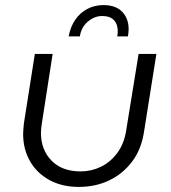

<svg xmlns="http://www.w3.org/2000/svg" viewBox="-20 -722 672 755"><path d="M595 -510 547 -208Q537 -137 500.5 -88Q464 -39 410 -13Q356 13 290 13Q223 13 173.5 -14.5Q124 -42 97.5 -89Q71 -136 71 -195Q71 -204 72 -215.5Q73 -227 74 -237L117 -510H187L144 -233Q143 -225 142 -216.5Q141 -208 141 -200Q141 -133 182.5 -90.5Q224 -48 297 -48Q339 -48 376.5 -66Q414 -84 441.5 -121Q469 -158 477 -214L525 -510ZM250 -579Q257 -617 276 -644.5Q295 -672 323.5 -687Q352 -702 387 -702Q442 -702 467.5 -667.5Q493 -633 483 -579H441Q445 -599 441 -617.5Q437 -636 423 -647.5Q409 -659 381 -659Q352 -659 326 -637.5Q300 -616 294 -579Z"/></svg>

Font: MuseoModerno Light
Style: Italic
Weight: 300
Italic angle: -9°
Designer: Pablo Cosgaya, Héctor Gatti, Marcela Romero, and the Authors of The MuseoModerno Project.
Foundry: Omnibus-Type Team
Version: Version 1.003